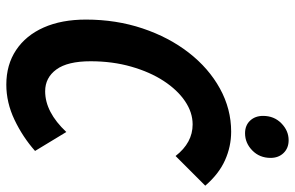

<svg xmlns="http://www.w3.org/2000/svg" viewBox="-183 -740 934 608"><g transform="rotate(90 284.0 -436.0)"><path d="M42 -241Q42 -337 70 -420.5Q98 -504 147 -567Q196 -630 260.5 -665.5Q325 -701 397 -701Q444 -701 487.5 -681.5Q531 -662 568 -619L474 -525Q432 -579 374 -579Q336 -579 300.5 -555Q265 -531 236.5 -487.5Q208 -444 191 -384.5Q174 -325 174 -256Q174 -183 200 -147.5Q226 -112 269 -112Q335 -112 398 -179L458 -80Q414 -41 359.5 -15Q305 11 248 11Q185 11 138.5 -20Q92 -51 67 -107.5Q42 -164 42 -241ZM347 -802Q347 -837 370.5 -860Q394 -883 424 -883Q449 -883 464.5 -867Q480 -851 480 -826Q480 -791 456.5 -768Q433 -745 402 -745Q377 -745 362 -761Q347 -777 347 -802Z"/></g></svg>

Font: Radio Canada Condensed SemiBold
Style: Italic
Weight: 600
Width: 3
Italic angle: -12°
Designer: Charles Daoud, Etienne Aubert Bonn, Alexandre Saumier Demers, Jacques Le Bailly
Foundry: Radio-Canada
Version: Version 2.104; ttfautohint (v1.8.4.7-5d5b);gftools[0.9.28.de